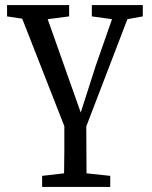

<svg xmlns="http://www.w3.org/2000/svg" viewBox="-20 -506 601 761"><path d="M344 -441V-486H546V-441L485 -430L322 -5Q322 52 322.5 97Q323 142 323 181L417 191V235H147V191L234 181Q235 138 235 90Q235 42 235 -6L68 -432L8 -441V-486H254V-441L169 -430L300 -60L360 -247L424 -430Z"/></svg>

Font: Source Serif 4 SmText
Style: Regular
Weight: 400
Designer: Frank Grießhammer
Foundry: Adobe
Version: Version 4.005;hotconv 1.1.0;makeotfexe 2.6.0